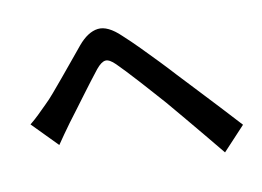

<svg xmlns="http://www.w3.org/2000/svg" viewBox="-70 -760 1140 836"><g transform="rotate(-10 500.0 -342.0)"><path d="M48 -296Q70 -314 87.5 -331Q105 -348 127 -370Q145 -387 167.5 -413.5Q190 -440 216 -471Q242 -502 269 -535Q296 -568 321 -598Q364 -649 408.5 -654.5Q453 -660 509 -606Q542 -576 578 -539.5Q614 -503 649 -466.5Q684 -430 713 -398Q747 -362 789.5 -316.5Q832 -271 876.5 -223.5Q921 -176 959 -134L861 -29Q827 -71 788.5 -117Q750 -163 713.5 -207Q677 -251 647 -286Q625 -311 598.5 -340.5Q572 -370 546 -399Q520 -428 497.5 -451.5Q475 -475 461 -489Q435 -515 417 -513Q399 -511 376 -483Q360 -463 339.5 -436Q319 -409 297 -379.5Q275 -350 254.5 -322.5Q234 -295 218 -274Q202 -252 185 -228Q168 -204 156 -186Z"/></g></svg>

Font: Noto Sans JP SemiBold
Style: Regular
Weight: 600
Designer: Ryoko NISHIZUKA  (kana, bopomofo & ideographs); Paul D. Hunt (Latin, Greek & Cyrillic); Sandoll Communications , Soo-you
Foundry: Adobe
Version: Version 2.004-H2;hotconv 1.0.118;makeotfexe 2.5.65603